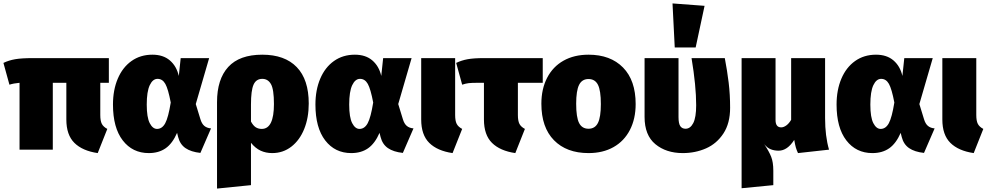

<svg xmlns="http://www.w3.org/2000/svg" viewBox="-30 -873 5761 1120"><path d="M555 -390V-202Q555 -168 564 -150.5Q573 -133 596 -121L540 20Q451 7 404 -39.5Q357 -86 357 -176V-390H278V0H84V-390Q50 -387 25 -379L-10 -506Q21 -521 58 -527.5Q95 -534 162 -534H605V-390Z M1013 -430 1024 -534H1190L1112 -266L1139 -178Q1147 -151 1162 -138.5Q1177 -126 1201 -124L1139 19Q1084 13 1052 -9Q1020 -31 1009 -74L1003 -98Q976 -36 936 -8Q896 20 838 20Q743 20 686 -54Q629 -128 629 -263Q629 -348 657 -414Q685 -480 737 -517Q789 -554 859 -554Q922 -554 961 -520.5Q1000 -487 1013 -430ZM826 -263Q826 -188 843.5 -154.5Q861 -121 886 -121Q916 -121 934 -154.5Q952 -188 966 -275Q951 -354 934.5 -383.5Q918 -413 889 -413Q861 -413 843.5 -376Q826 -339 826 -263Z M1771 -269Q1771 -186 1744.5 -120.5Q1718 -55 1669.5 -17.5Q1621 20 1558 20Q1521 20 1490.5 6Q1460 -8 1434 -40V207L1236 227V-277Q1236 -411 1301.5 -482.5Q1367 -554 1500 -554Q1631 -554 1701 -481.5Q1771 -409 1771 -269ZM1568 -266Q1568 -352 1550.5 -382.5Q1533 -413 1500 -413Q1464 -413 1449 -379Q1434 -345 1434 -263V-164Q1447 -140 1462 -130.5Q1477 -121 1497 -121Q1568 -121 1568 -266Z M2194 -430 2205 -534H2371L2293 -266L2320 -178Q2328 -151 2343 -138.5Q2358 -126 2382 -124L2320 19Q2265 13 2233 -9Q2201 -31 2190 -74L2184 -98Q2157 -36 2117 -8Q2077 20 2019 20Q1924 20 1867 -54Q1810 -128 1810 -263Q1810 -348 1838 -414Q1866 -480 1918 -517Q1970 -554 2040 -554Q2103 -554 2142 -520.5Q2181 -487 2194 -430ZM2007 -263Q2007 -188 2024.5 -154.5Q2042 -121 2067 -121Q2097 -121 2115 -154.5Q2133 -188 2147 -275Q2132 -354 2115.5 -383.5Q2099 -413 2070 -413Q2042 -413 2024.5 -376Q2007 -339 2007 -263Z M2625 -202Q2625 -168 2634 -150.5Q2643 -133 2666 -121L2610 20Q2521 7 2474 -39.5Q2427 -86 2427 -176V-534H2625Z M2991 -390V-202Q2991 -168 3000 -150.5Q3009 -133 3032 -121L2976 20Q2887 7 2840 -39.5Q2793 -86 2793 -176V-390H2757Q2721 -390 2704 -388Q2687 -386 2666 -379L2631 -506Q2662 -521 2697.5 -527.5Q2733 -534 2793 -534H3136V-390Z M3678 -266Q3678 -180 3644.5 -115Q3611 -50 3549 -15Q3487 20 3403 20Q3275 20 3201.5 -55Q3128 -130 3128 -268Q3128 -354 3161.5 -419Q3195 -484 3257 -519Q3319 -554 3403 -554Q3531 -554 3604.5 -479Q3678 -404 3678 -266ZM3331 -268Q3331 -189 3348 -155.5Q3365 -122 3403 -122Q3441 -122 3458 -156Q3475 -190 3475 -266Q3475 -345 3458 -378.5Q3441 -412 3403 -412Q3365 -412 3348 -378Q3331 -344 3331 -268Z M4229 -244Q4229 -154 4190 -94.5Q4151 -35 4088.5 -7.5Q4026 20 3953 20Q3856 20 3793 -32Q3730 -84 3730 -191V-534H3928V-190Q3928 -152 3938.5 -137Q3949 -122 3969 -122Q3997 -122 4014 -155Q4031 -188 4031 -259Q4031 -372 4004 -534H4198Q4212 -461 4220.5 -391.5Q4229 -322 4229 -244ZM4080 -839 4028 -596H3906L3893 -853Z M4625 20Q4617 3 4612.5 -12.5Q4608 -28 4603 -57Q4563 6 4512 6Q4487 6 4466.5 -2Q4446 -10 4428 -32Q4456 10 4468.5 41.5Q4481 73 4481 123V207L4296 225V-534H4494V-173Q4494 -130 4527 -130Q4541 -130 4556.5 -141Q4572 -152 4585 -174V-534H4783V-184Q4783 -79 4806 0Z M5234 -430 5245 -534H5411L5333 -266L5360 -178Q5368 -151 5383 -138.5Q5398 -126 5422 -124L5360 19Q5305 13 5273 -9Q5241 -31 5230 -74L5224 -98Q5197 -36 5157 -8Q5117 20 5059 20Q4964 20 4907 -54Q4850 -128 4850 -263Q4850 -348 4878 -414Q4906 -480 4958 -517Q5010 -554 5080 -554Q5143 -554 5182 -520.5Q5221 -487 5234 -430ZM5047 -263Q5047 -188 5064.5 -154.5Q5082 -121 5107 -121Q5137 -121 5155 -154.5Q5173 -188 5187 -275Q5172 -354 5155.5 -383.5Q5139 -413 5110 -413Q5082 -413 5064.5 -376Q5047 -339 5047 -263Z M5665 -202Q5665 -168 5674 -150.5Q5683 -133 5706 -121L5650 20Q5561 7 5514 -39.5Q5467 -86 5467 -176V-534H5665Z"/></svg>

Font: FiraGO Heavy
Style: Regular
Weight: 900
Designer: bBox Type
Foundry: bBox Type GmbH
Version: Version 1.001